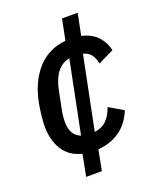

<svg xmlns="http://www.w3.org/2000/svg" viewBox="-139 -713 742 909"><g transform="rotate(-20 232.0 -258.0)"><path d="M157 5Q94 -10 63.5 -59Q33 -108 33 -177Q33 -202 36.5 -232.5Q40 -263 45 -290Q65 -393 121 -455Q177 -517 264 -525L285 -630H364L342 -521Q392 -510 420.5 -479.5Q449 -449 458 -407L379 -369Q373 -399 359.5 -416Q346 -433 321 -439L247 -72Q285 -77 308 -100Q331 -123 344 -162L416 -120Q391 -59 345 -26.5Q299 6 235 11L215 114H136ZM130 -165Q130 -96 180 -78L253 -441Q177 -426 155 -317L134 -212Q132 -200 131 -188Q130 -176 130 -165Z"/></g></svg>

Font: IBM Plex Sans Condensed Medium
Style: Italic
Weight: 500
Width: 3
Italic angle: -11°
Designer: Mike Abbink, Paul van der Laan, Pieter van Rosmalen
Foundry: Bold Monday
Version: Version 1.3